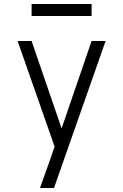

<svg xmlns="http://www.w3.org/2000/svg" viewBox="-20 -735 616 960"><path d="M180 205H250L508 -530H438L288 -93L138 -530H68L253 -2L224 82Q213 112 202 143Q191 174 180 205ZM138 -655H438V-715H138Z"/></svg>

Font: Iosevka Sparkle Light
Style: Regular
Weight: 300
Designer: Belleve Invis
Foundry: Belleve Invis
Version: Version 4.5.0; ttfautohint (v1.8.3)